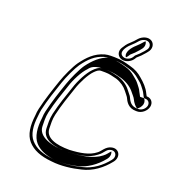

<svg xmlns="http://www.w3.org/2000/svg" viewBox="-147 -953 983 1067"><g transform="rotate(20 344.5 -420.0)"><path d="M568.9 -827.9C545.2 -844 511.6 -830.2 494.7 -811.5C482.3 -797.6 474.7 -788.4 460.9 -776.4C444.9 -762.4 437 -749.9 427.8 -735.1C403.7 -696.6 440.6 -656.5 487.9 -677.9C504.9 -685.6 514.1 -696.8 522.2 -711.6C537.5 -724.5 551.1 -738 563.3 -752.9L570.5 -761.6C593.6 -787.1 586.6 -815.8 568.9 -827.9ZM599.2 -122.6C630.4 -158.3 608.4 -205.2 563.2 -194.8C529.5 -187.1 517.6 -155.3 499.5 -143.1C463.6 -114 409.2 -104.9 346.8 -102C268 -102 203.6 -120.7 202.3 -175.3C201.8 -199.1 199.7 -228.4 206.7 -258.5C221 -320.6 240.3 -374.3 259.4 -430.8C272.7 -473 302.1 -529.4 325.7 -553.1C337.1 -564.5 348.1 -575 363.4 -575H386.6C415.9 -575 429.9 -568.4 456.6 -562.9C487.1 -552.9 509.9 -536 526.1 -514.6C531.1 -508.3 547.9 -487.5 547.3 -487.2C559.1 -461.2 576 -431.5 621.1 -431.5H628.1C654.7 -431.5 681.9 -454.3 687.9 -480.5C694 -506.8 676.8 -528.5 650.5 -528.5H649.4C647.3 -532.6 643.9 -538.8 641.9 -542.4C628.3 -572.1 604.2 -595.8 580.3 -615.7C560.4 -633.6 536.8 -647.5 504.4 -655.7C476.2 -663.5 447.7 -672 409 -672H385.8C373.8 -672 362.4 -670.6 350.9 -667.7C294.4 -651.9 258.8 -614.2 226.3 -569.8C206.3 -541.6 177.2 -478.1 164.7 -440.3C144.8 -382.2 124.4 -322.4 109.4 -257.5C106.4 -244.2 104.7 -232.2 104 -216.4C96.2 -155.5 101.7 -102.5 132.2 -67.9C163.1 -33.1 208.7 -14.2 275.9 -8C334.1 -0.6 398.9 -9.8 447.7 -22.2C511.5 -36.3 562.3 -76.6 599.2 -122.6ZM558.3 -814.9C571.5 -805.9 574.8 -786.3 559.6 -769.7L552.1 -760.4C540.1 -745.8 526.1 -732.4 510.8 -719.4C502.9 -705.1 497.6 -697.3 484.2 -691.3C471.9 -685.7 461 -685.8 452.4 -689.5C417.4 -704.4 446 -745.7 469.6 -766.3C484.6 -779.3 493.4 -789.9 505.2 -803.2C517.3 -816.4 541.7 -826.2 558.3 -814.9ZM447.4 -36.8C399.4 -24.5 337.2 -15.8 281 -23C215.2 -29 173.3 -46.9 144.8 -79.1C117.6 -110 111.7 -158.8 119.3 -217.9C121.3 -233.5 121.5 -244.6 124.4 -257.5C139.2 -321.4 159.3 -380.5 179.2 -438.7C191.1 -474.7 220.8 -538.4 238.3 -563.2C269.7 -606.3 301.6 -639.2 351.7 -653.3C361.2 -655.7 371.7 -657 382.3 -657H405.5C442.1 -657 468.7 -649.1 497.4 -641.2C528.3 -633.4 549.5 -620.8 568.7 -603.5C583.8 -591 591.5 -585.7 603 -570.5C614.4 -555 620.2 -550.1 627.6 -533.9C630.5 -527.7 635.2 -519.8 638.4 -513.5H647.1C665.2 -513.5 677 -498.3 672.9 -480.5C668.8 -462.5 649.5 -446.5 631.6 -446.5H624.6C587.1 -446.5 574.6 -467.4 560.6 -498C559.7 -499.8 543.4 -519.9 539.1 -525.3C521.6 -548.4 496.5 -566.6 463.6 -577.5C438.2 -582.7 422.2 -590 390.1 -590H366.9C343.4 -590 326.8 -573.1 315.9 -562.2C287.9 -534.2 258.7 -476.4 244.8 -432.2C225.9 -376.3 206.2 -321.6 191.7 -258.5C184.1 -225.5 186.4 -195 186.9 -171.6C188.5 -104.6 264.7 -87 343.4 -87H343.7L344.1 -87C407 -90 465.6 -98.9 507 -131.9C536.2 -152.7 537.7 -174.3 563.4 -180.2C595.7 -187.6 609.1 -154.3 588.2 -130.4C553.1 -86.7 506.7 -49.9 447.4 -36.8ZM539.1 -813.9C537 -812.2 534.5 -809.9 532.6 -807.9C520.6 -794.4 512.4 -784.3 497.6 -771.5C476 -752.6 448.5 -715.9 466.9 -692.5C472.4 -697.1 478.6 -705.5 483.8 -715C499.1 -727.9 512.8 -741.2 525 -756.1L532.3 -765.1C548.1 -782.5 547.2 -802.4 539.1 -813.9ZM561 -125.9C574.5 -141.5 576.5 -160.7 569.7 -173.3C558.8 -163.1 551.7 -149.1 535.1 -137.3C492.2 -102.9 418 -90.4 345.9 -87H343.4C241.4 -87 163.6 -114.3 162.1 -173.9C161.6 -197.6 159.5 -227.3 166.7 -258.5C181.1 -321 200.5 -375 219.6 -431.3C233.1 -474.5 261.8 -530.7 288.2 -557.2C293.4 -562.4 306.2 -590 366.9 -590H390.1C439.8 -590 461 -579.7 481.7 -575.5C521.2 -562.5 547.1 -543.2 564.7 -519.9C570.5 -512.6 584.5 -497.3 587.3 -490.1C596.1 -470.8 611.7 -451.2 623.3 -447.1C632 -452.2 644.5 -465.8 647.9 -480.5C651.4 -495.6 645.1 -508.5 638.2 -513.5H615.6L610 -524.4C607.8 -528.6 604.7 -534.4 602.4 -538.4C594.5 -555.8 588.8 -560.3 577.4 -575.8C565.7 -591.3 558.5 -596.1 543.2 -608.8C524 -626.1 504.3 -636.9 479.4 -643.2C448.3 -651.8 428.2 -657 405.5 -657H382.3C379.1 -657 377.1 -656.9 372.3 -655.7C334.7 -644.8 297.4 -611.4 265 -567.1C246.3 -540.5 216.8 -476.7 204.5 -439.7C184.6 -381.6 164.3 -322 149.4 -257.5C146.4 -244.3 144.9 -233.3 144.2 -217.2C136.4 -156.6 142.7 -105.1 170.4 -73.7C218.7 -19.2 321.5 -7.5 427.1 -34.4C472.8 -46 522.3 -77.7 561 -125.9Z"/></g></svg>

Font: HoneyBee
Style: BlurIt
Weight: 700
Foundry: Cannot Into Space Fonts
Version: Version 0.89